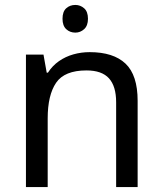

<svg xmlns="http://www.w3.org/2000/svg" viewBox="-20 -757 658 777"><path d="M285 -737Q305 -737 320.5 -723.5Q336 -710 336 -681Q336 -653 320.5 -639Q305 -625 285 -625Q263 -625 248 -639Q233 -653 233 -681Q233 -710 248 -723.5Q263 -737 285 -737ZM343 -546Q439 -546 488 -499.5Q537 -453 537 -349V0H450V-343Q450 -408 421 -440Q392 -472 330 -472Q241 -472 207 -422Q173 -372 173 -278V0H85V-536H156L169 -463H174Q192 -491 218.5 -509.5Q245 -528 277 -537Q309 -546 343 -546Z"/></svg>

Font: odia115
Style: Regular
Weight: 400
Designer: Amélie Bonet and Sol Matas
Foundry: Google LLC
Version: Version 2.003